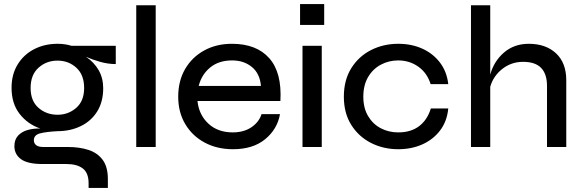

<svg xmlns="http://www.w3.org/2000/svg" viewBox="-20 -725 2876 947"><path d="M417 202V179Q417 128 388.5 106Q360 84 307 84H190Q116 84 83.5 60Q51 36 51 -4Q51 -37 69.5 -56.5Q88 -76 117 -84Q146 -92 179 -91Q117 -112 77 -163Q37 -214 37 -292Q37 -358 67 -407Q97 -456 148.5 -482.5Q200 -509 264 -509Q301 -509 333 -499H551V-409Q513 -409 474 -420Q435 -431 404 -445Q444 -418 466.5 -379Q489 -340 489 -290Q489 -223 459.5 -175.5Q430 -128 378.5 -103Q327 -78 264 -78Q207 -75 177 -67Q147 -59 147 -33Q147 -18 158.5 -9Q170 0 193 0H315Q372 0 416.5 14.5Q461 29 486.5 63.5Q512 98 512 158V202ZM264 -159Q317 -159 356 -193Q395 -227 395 -291Q395 -356 356.5 -391Q318 -426 264 -426Q209 -426 170 -391Q131 -356 131 -291Q131 -227 170 -193Q209 -159 264 -159Z M652 -699H748V0H652Z M1270 -162H1361Q1348 -88 1288 -38.5Q1228 11 1129 11Q1051 11 990 -21.5Q929 -54 894 -112.5Q859 -171 859 -248Q859 -326 893 -384.5Q927 -443 987 -476Q1047 -509 1124 -509Q1245 -509 1308 -438Q1371 -367 1363 -227H954Q961 -159 1007.5 -115.5Q1054 -72 1128 -72Q1182 -72 1219.5 -97Q1257 -122 1270 -162ZM1125 -427Q1059 -427 1016.5 -392Q974 -357 960 -301H1267Q1262 -362 1222.5 -394.5Q1183 -427 1125 -427Z M1579 -705V-602H1460V-705ZM1472 -499H1567V0H1472Z M2191 -190Q2185 -127 2151 -82Q2117 -37 2063.5 -13Q2010 11 1944 11Q1871 11 1810 -20Q1749 -51 1712.5 -109Q1676 -167 1676 -248Q1676 -330 1712.5 -388.5Q1749 -447 1810 -478Q1871 -509 1944 -509Q2010 -509 2063 -485Q2116 -461 2150 -416.5Q2184 -372 2191 -310H2104Q2087 -365 2043.5 -396Q2000 -427 1944 -427Q1898 -427 1858.5 -406Q1819 -385 1795.5 -345Q1772 -305 1772 -248Q1772 -192 1795.5 -152.5Q1819 -113 1858 -92.5Q1897 -72 1944 -72Q2007 -72 2047.5 -103Q2088 -134 2105 -190Z M2303 0V-699H2398V-357Q2416 -423 2466 -466Q2516 -509 2588 -509Q2672 -509 2722.5 -462Q2773 -415 2773 -329V0H2678V-301Q2678 -360 2649 -390Q2620 -420 2560 -420Q2502 -420 2457.5 -385Q2413 -350 2398 -297V0Z"/></svg>

Font: Syne Medium
Style: Regular
Weight: 500
Designer: Lucas Descroix
Foundry: Bonjour Monde
Version: Version 2.200; ttfautohint (v1.8.4)